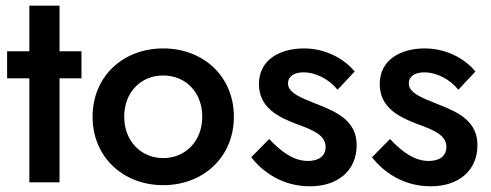

<svg xmlns="http://www.w3.org/2000/svg" viewBox="-20 -640 1723 674"><path d="M5 -460V-365H83V0H189V-365H266V-460H189V-620H83V-460Z M305 -230C305 -89 412 10 553 10C694 10 801 -89 801 -230C801 -372 694 -470 553 -470C412 -470 305 -372 305 -230ZM416 -230C416 -317 475 -375 553 -375C631 -375 690 -317 690 -230C690 -145 631 -85 553 -85C475 -85 416 -145 416 -230Z M925 -152 862 -88C902 -36 972 14 1068 14C1168 14 1232 -43 1232 -130C1232 -213 1169 -245 1091 -275C1036 -297 991 -314 991 -347C991 -372 1013 -386 1045 -386C1090 -386 1136 -361 1165 -325L1225 -389C1188 -434 1123 -470 1047 -470C962 -470 889 -430 889 -345C889 -262 957 -229 1020 -205C1081 -183 1123 -165 1123 -124C1123 -93 1100 -75 1061 -75C1014 -75 971 -103 925 -152Z M1349 -152 1286 -88C1326 -36 1396 14 1492 14C1592 14 1656 -43 1656 -130C1656 -213 1593 -245 1515 -275C1460 -297 1415 -314 1415 -347C1415 -372 1437 -386 1469 -386C1514 -386 1560 -361 1589 -325L1649 -389C1612 -434 1547 -470 1471 -470C1386 -470 1313 -430 1313 -345C1313 -262 1381 -229 1444 -205C1505 -183 1547 -165 1547 -124C1547 -93 1524 -75 1485 -75C1438 -75 1395 -103 1349 -152Z"/></svg>

Font: Jost Medium
Style: Regular
Weight: 500
Version: Version 3.710